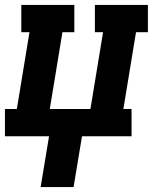

<svg xmlns="http://www.w3.org/2000/svg" viewBox="-21 -550 641 775"><path d="M143 205 177 0H-1V-110H47L98 -420H65V-530H279V-420H231L180 -110H344L395 -420H362V-530H576V-420H528L477 -110H510V0H310L276 205Z"/></svg>

Font: Iosevka Slab XBdExObl
Style: Regular
Weight: 800
Width: 7
Italic angle: -9°
Monospace: yes
Designer: Belleve Invis
Foundry: Belleve Invis
Version: Version 11.1.0; ttfautohint (v1.8.3)